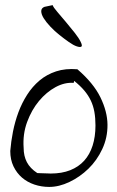

<svg xmlns="http://www.w3.org/2000/svg" viewBox="-20 -736 461 757"><path d="M20.5 -140.6Q23.4 -177.7 31.2 -217.3Q39.1 -256.8 52.7 -293.5Q66.4 -330.1 86.9 -362.3Q107.4 -394.5 135.7 -418.5Q164.1 -442.4 201.2 -454.6Q238.3 -466.8 285.2 -462.9Q348.6 -408.2 376 -352.1Q403.3 -295.9 403.8 -244.6Q404.3 -193.4 383.3 -148.4Q362.3 -103.5 328.6 -70.8Q294.9 -38.1 253.9 -18.6Q212.9 1 173.8 1Q143.6 1 115.7 -8.3Q87.9 -17.6 66.9 -35.6Q45.9 -53.7 33.2 -80.1Q20.5 -106.4 20.5 -140.6ZM356.4 -241.2Q356.4 -270.5 352.1 -294.9Q347.7 -319.3 337.9 -339.8Q328.1 -360.4 312 -379.4Q295.9 -398.4 272.5 -417L270.5 -409.2Q235.4 -412.1 199.2 -392.6Q163.1 -373 133.8 -337.9Q104.5 -302.7 86.9 -254.9Q69.3 -207 73.2 -153.3Q73.2 -121.1 85.9 -96.7Q98.6 -72.3 127 -53.7Q129.9 -53.7 137.7 -53.2Q145.5 -52.7 153.8 -52.7Q162.1 -52.7 169.9 -52.2Q177.7 -51.8 179.7 -51.8Q223.6 -51.8 256.8 -64.9Q290 -78.1 312 -102.5Q334 -127 345.2 -162.1Q356.4 -197.3 356.4 -241.2ZM187.5 -715.8Q190.4 -707 206.1 -689Q221.7 -670.9 239.7 -649.4Q257.8 -627.9 274.4 -606.9Q291 -585.9 297.9 -571.3Q305.7 -555.7 300.8 -552.2Q295.9 -548.8 282.7 -553.2Q269.5 -557.6 251.5 -570.3Q233.4 -583 214.4 -598.1Q195.3 -613.3 178.7 -630.9Q162.1 -648.4 152.3 -664.1Q142.6 -679.7 142.6 -691.9Q142.6 -704.1 155.3 -709Z"/></svg>

Font: The Girl Next Door
Style: Regular
Weight: 400
Designer: Kimberly Geswein
Foundry: Kimberly Geswein
Version: Version 1.002 2010